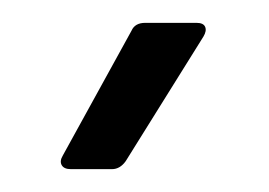

<svg xmlns="http://www.w3.org/2000/svg" viewBox="-20 -720 235 168"><path d="M35 -584 95 -693Q98 -700 107 -700H152Q158 -700 159.5 -696.5Q161 -693 158 -688L90 -579Q85 -572 78 -572H42Q36 -572 34 -575.5Q32 -579 35 -584Z"/></svg>

Font: Barlow
Style: Regular
Weight: 400
Designer: Jeremy Tribby
Foundry: Tribby Type
Version: Version 1.408;December 10, 2018;FontCreator 11.5.0.2430 64-b